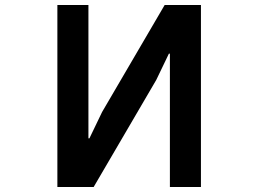

<svg xmlns="http://www.w3.org/2000/svg" viewBox="-20 -753 1040 773"><path d="M789 -733V0H664V-537H660L609 -431L357 0H211V-733H336V-196H340L391 -302L643 -733Z"/></svg>

Font: IBM Plex Sans JP SemiBold
Style: Regular
Weight: 600
Designer: Mike Abbink; Paul van der Laan; Pieter van Rosmalen; Wujin Sim; Yejin Wi; Jinhee Kim; Boomi Park; Yona Kim; Kichan Ma
Foundry: Sandoll Inc.
Version: Version 1.001